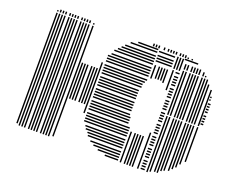

<svg xmlns="http://www.w3.org/2000/svg" viewBox="-111 -890 1332 1085"><g transform="rotate(20 555.0 -348.0)"><path d="M76 -8H68V-672H76ZM92 0H84V-672H92ZM108 0H100V-672H108ZM124 0H116V-672H124ZM148 0H140V-672H148ZM164 0H156V-672H164ZM180 0H172V-672H180ZM196 0H188V-672H196ZM220 0H212V-672H220ZM236 0H228V-672H236ZM252 0H244V-672H252ZM268 0H260V-672H268ZM292 -8H284V-672H292ZM308 -240H300V-456H308ZM324 -240H316V-456H324ZM340 -240H332V-456H340ZM364 -240H356V-456H364ZM380 -240H372V-456H380ZM396 -240H388V-456H396ZM412 -192H404V-496H412ZM680 -4H600V-12H680ZM680 -20H552V-28H680ZM680 -36H520V-44H680ZM680 -52H496V-60H680ZM680 -76H472V-84H680ZM680 -92H464V-100H680ZM680 -108H448V-116H680ZM680 -124H440V-132H680ZM680 -148H424V-156H680ZM680 -164H424V-172H680ZM680 -180H424V-188H680ZM680 -196H424V-204H680ZM664 -220H424V-228H664ZM664 -236H424V-244H664ZM664 -252H424V-260H664ZM656 -268H424V-276H656ZM656 -292H424V-300H656ZM656 -308H424V-316H656ZM656 -324H424V-332H656ZM656 -340H424V-348H656ZM656 -364H424V-372H656ZM656 -380H424V-388H656ZM656 -396H424V-404H656ZM656 -412H424V-420H656ZM664 -436H424V-444H664ZM664 -452H424V-460H664ZM672 -468H424V-476H672ZM680 -484H424V-492H680ZM680 -508H424V-516H680ZM680 -524H424V-532H680ZM680 -540H424V-548H680ZM680 -556H440V-564H680ZM680 -580H448V-588H680ZM680 -596H464V-604H680ZM680 -612H480V-620H680ZM680 -628H496V-636H680ZM680 -652H520V-660H680ZM680 -668H560V-676H680ZM700 0H692V-184H700ZM700 -504H692V-584H700ZM724 0H716V-184H724ZM724 -512H716V-584H724ZM740 0H732V-184H740ZM740 -512H732V-584H740ZM756 0H748V-184H756ZM756 -512H748V-584H756ZM772 0H764V-184H772ZM772 -504H764V-584H772ZM784 -604H688V-612H784ZM784 -620H688V-628H784ZM784 -636H688V-644H784ZM784 -660H688V-668H784ZM804 0H796V-216H804ZM804 -472H796V-592H804ZM840 -4H816V-12H840ZM840 -20H816V-28H840ZM840 -36H816V-44H840ZM840 -52H816V-60H840ZM840 -76H816V-84H840ZM840 -92H816V-100H840ZM840 -108H816V-116H840ZM840 -124H816V-132H840ZM840 -148H816V-156H840ZM840 -164H816V-172H840ZM840 -180H816V-188H840ZM840 -196H816V-204H840ZM840 -220H816V-228H840ZM840 -236H816V-244H840ZM840 -252H816V-260H840ZM840 -268H816V-276H840ZM840 -292H816V-300H840ZM840 -308H816V-316H840ZM840 -324H816V-332H840ZM840 -340H816V-348H840ZM840 -364H816V-372H840ZM840 -380H816V-388H840ZM840 -396H816V-404H840ZM840 -412H816V-420H840ZM840 -436H816V-444H840ZM840 -452H816V-460H840ZM840 -468H816V-476H840ZM840 -484H816V-492H840ZM840 -508H816V-516H840ZM840 -524H816V-532H840ZM840 -540H816V-548H840ZM840 -556H816V-564H840ZM840 -580H816V-588H840ZM804 -600H796V-672H804ZM820 -600H812V-672H820ZM836 -600H828V-672H836ZM860 0H852V-336H860ZM876 -8H868V-336H876ZM900 -16H892V-336H900ZM916 -16H908V-336H916ZM932 -32H924V-336H932ZM948 -40H940V-336H948ZM972 -48H964V-336H972ZM988 -64H980V-336H988ZM1004 -80H996V-336H1004ZM1020 -104H1012V-336H1020ZM1044 -128H1036V-336H1044ZM860 -344H852V-608H860ZM876 -344H868V-608H876ZM900 -344H892V-608H900ZM916 -344H908V-608H916ZM932 -344H924V-608H932ZM948 -344H940V-608H948ZM972 -344H964V-608H972ZM988 -344H980V-608H988ZM1004 -344H996V-608H1004ZM1020 -344H1012V-584H1020ZM1044 -344H1036V-560H1044ZM1064 -356H1048V-364H1064ZM1064 -372H1048V-380H1064ZM1064 -388H1048V-396H1064ZM1064 -404H1048V-412H1064ZM1064 -428H1048V-436H1064ZM1064 -444H1048V-452H1064ZM1064 -460H1048V-468H1064ZM1064 -476H1048V-484H1064ZM1056 -500H1048V-508H1056ZM1056 -516H1048V-524H1056ZM860 -616H852V-648H860ZM876 -616H868V-648H876ZM900 -616H892V-648H900ZM916 -616H908V-648H916ZM932 -616H924V-648H932ZM948 -616H940V-648H948ZM972 -616H964V-640H972ZM988 -616H980V-624H988ZM920 -668H840V-676H920ZM76 -680H68V-688H76ZM92 -680H84V-696H92ZM108 -680H100V-696H108ZM124 -680H116V-696H124ZM148 -680H140V-696H148ZM164 -680H156V-696H164ZM180 -680H172V-696H180ZM196 -680H188V-696H196ZM220 -680H212V-696H220ZM236 -680H228V-696H236ZM252 -680H244V-696H252ZM268 -680H260V-696H268ZM292 -680H284V-688H292ZM652 -680H644V-696H652ZM668 -680H660V-696H668ZM684 -680H676V-696H684ZM716 -680H708V-696H716ZM740 -680H732V-696H740ZM756 -680H748V-696H756ZM772 -680H764V-696H772ZM788 -680H780V-696H788ZM812 -680H804V-696H812ZM828 -680H820V-696H828ZM844 -680H836V-696H844ZM860 -680H852V-688H860ZM884 -680H876V-688H884Z"/></g></svg>

Font: Rubik Lines
Style: Regular
Weight: 400
Designer: Hubert and Fischer, NaN
Foundry: Hubert and Fischer, NaN
Version: Version 2.201